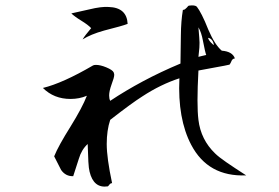

<svg xmlns="http://www.w3.org/2000/svg" viewBox="-20 -701 1040 716"><path d="M382 -6Q329 2 314 -61Q311 -72 309.5 -98Q308 -124 307 -164Q284 -143 274 -109L253 -44Q225 -43 208 -67L182 -118Q190 -138 205.5 -166Q221 -194 243 -229Q287 -300 304 -344Q276 -332 243 -332Q181 -332 140 -373Q214 -391 327 -457Q329 -458 331.5 -458.5Q334 -459 338 -459Q354 -459 376 -450Q400 -440 404 -431Q406 -425 406 -422Q406 -412 396 -386Q387 -361 387 -345Q387 -333 391 -325Q448 -363 513.5 -398Q579 -433 653 -464Q654 -516 654.5 -569.5Q655 -623 662 -664Q667 -664 670.5 -667Q674 -670 677 -673Q682 -680 685 -680Q707 -683 714 -676Q722 -666 733 -644.5Q744 -623 757 -590Q781 -534 807 -512Q847 -509 856 -483Q850 -483 845 -477Q839 -463 836 -460Q819 -456 790 -451Q761 -446 720 -438Q713 -309 720 -254Q729 -180 782 -129Q795 -116 824 -96Q853 -76 898 -47Q756 -41 693 -161Q642 -258 649 -409Q615 -398 580 -381Q545 -364 510 -341Q491 -329 461.5 -307.5Q432 -286 391 -254Q378 -215 378 -164Q378 -138 383 -101.5Q388 -65 398 -18Q392 -18 388 -12.5Q384 -7 382 -6ZM288 -554Q292 -561 300 -571.5Q308 -582 320 -596Q309 -608 283 -624Q270 -632 260.5 -639Q251 -646 246 -651L313 -666Q358 -677 385 -675Q453 -673 456 -612Q446 -608 424.5 -602Q403 -596 368 -587Q318 -573 288 -554ZM720 -489Q725 -490 732 -492Q739 -494 749 -496Q745 -506 737 -548Q731 -581 720 -599L723 -562Q725 -541 723.5 -523Q722 -505 720 -489ZM778 -534Q773 -557 756 -560Q757 -553 766 -543Q775 -533 778 -534Z"/></svg>

Font: Yuji Hentaigana Akari
Style: Regular
Weight: 400
Designer: Kataoka Yuji
Foundry: Kinuta Font Factory
Version: Version 3.002